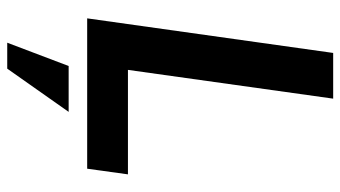

<svg xmlns="http://www.w3.org/2000/svg" viewBox="-230 -507 964 544"><g transform="rotate(90 252.0 -235.0)"><path d="M32 0H458L474 -115.5H178L259.5 -697H130ZM101 226.5H174.5L297 52.5H167Z"/></g></svg>

Font: HK Grotesk
Style: Bold Italic
Weight: 700
Italic angle: -16°
Designer: Alfredo Marco Pradil
Foundry: Hanken Design Co.
Version: Version 3.001;FEAKit 1.0